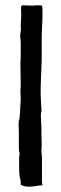

<svg xmlns="http://www.w3.org/2000/svg" viewBox="-20 -656 230 723"><path d="M135 -258Q136 -257 136 -248V-241V-240V-239V-238V-236Q134 -230 134 -227V-221V-220V-219V-218V-217Q134 -211 135 -194.5Q136 -178 136 -171V-149Q136 -140 136.5 -131Q137 -122 137 -113Q137 -106 136.5 -101Q136 -96 136 -93V-86Q136 -80 137 -74.5Q138 -69 138 -63V28Q138 33 139 36.5Q140 40 140 41Q140 42 139 42H138Q128 42 115 44.5Q102 47 91 47Q82 47 75.5 46Q69 45 58 40V27Q53 8 52.5 -7.5Q52 -23 52 -37V-40V-48V-52V-53V-56V-58Q52 -63 52.5 -67.5Q53 -72 54 -77Q54 -81 52 -85Q52 -86 51.5 -90.5Q51 -95 51 -100V-105V-106V-107V-108V-109V-113V-114V-115V-116V-158Q51 -170 50.5 -177Q50 -184 50 -187Q50 -192 50.5 -196.5Q51 -201 52 -206Q53 -207 54 -215.5Q55 -224 55.5 -234.5Q56 -245 56.5 -254.5Q57 -264 57 -266Q58 -271 58 -276.5Q58 -282 58 -287Q58 -293 57.5 -298Q57 -303 57 -309Q57 -314 57 -319Q57 -324 58 -329Q58 -358 57.5 -376.5Q57 -395 57 -404Q57 -413 57 -422Q57 -431 58 -441V-445V-446V-459V-460V-461V-462V-464V-465V-466V-467V-472V-473V-477Q58 -485 58 -494Q58 -503 57 -511Q56 -515 56 -521Q56 -525 57.5 -534.5Q59 -544 59 -548Q59 -554 58 -559Q58 -569 59 -578.5Q60 -588 60 -597Q60 -607 59.5 -614Q59 -621 59 -631L64 -636Q74 -636 83 -635.5Q92 -635 97 -635H107Q112 -636 119 -636H124H125H126H127H130H131Q136 -636 139 -633Q140 -625 140 -616.5Q140 -608 140 -600Q140 -584 138.5 -560Q137 -536 137 -501V-431Q136 -395 134.5 -364Q133 -333 133 -303Q133 -292 134 -280.5Q135 -269 135 -258Z"/></svg>

Font: Kirang Haerang sl
Style: Regular
Weight: 400
Version: Version 1.00